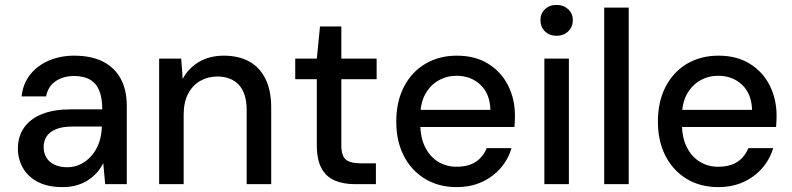

<svg xmlns="http://www.w3.org/2000/svg" viewBox="-20 -751 3231 783"><path d="M235 12Q174 12 133.5 -9.5Q93 -31 73 -67Q53 -103 53 -145Q53 -195 78.5 -231Q104 -267 152 -286Q200 -305 267 -305H397Q397 -351 385 -381Q373 -411 347.5 -426Q322 -441 282 -441Q238 -441 207 -420Q176 -399 168 -358H68Q74 -411 104 -448Q134 -485 180.5 -504.5Q227 -524 282 -524Q353 -524 400.5 -499.5Q448 -475 472.5 -429.5Q497 -384 497 -321V0H409L401 -86Q391 -65 375.5 -47.5Q360 -30 339.5 -16.5Q319 -3 293 4.5Q267 12 235 12ZM254 -69Q285 -69 311 -82.5Q337 -96 355.5 -118.5Q374 -141 384 -169.5Q394 -198 395 -230V-235H277Q234 -235 208 -224Q182 -213 170 -194.5Q158 -176 158 -152Q158 -127 169 -108.5Q180 -90 202 -79.5Q224 -69 254 -69Z M629 0V-512H719L725 -429Q748 -473 791.5 -498.5Q835 -524 893 -524Q952 -524 995 -501Q1038 -478 1062 -430.5Q1086 -383 1086 -312V0H986V-302Q986 -370 954.5 -404.5Q923 -439 866 -439Q828 -439 796.5 -421Q765 -403 747 -368.5Q729 -334 729 -284V0Z M1428 0Q1380 0 1345 -15Q1310 -30 1291 -65Q1272 -100 1272 -160V-428H1184V-512H1272L1285 -643H1372V-512H1516V-428H1372V-159Q1372 -116 1390 -100.5Q1408 -85 1452 -85H1513V0Z M1842 12Q1769 12 1713.5 -21.5Q1658 -55 1627 -115Q1596 -175 1596 -255Q1596 -336 1627 -396.5Q1658 -457 1714 -490.5Q1770 -524 1843 -524Q1918 -524 1971 -491Q2024 -458 2052 -402.5Q2080 -347 2080 -279Q2080 -269 2079.5 -258Q2079 -247 2078 -233H1669V-303H1980Q1978 -369 1939 -405.5Q1900 -442 1842 -442Q1802 -442 1768.5 -423Q1735 -404 1714.5 -367.5Q1694 -331 1694 -275V-247Q1694 -190 1714 -150.5Q1734 -111 1767.5 -91Q1801 -71 1841 -71Q1891 -71 1921 -91.5Q1951 -112 1965 -147H2066Q2053 -102 2022 -66Q1991 -30 1945.5 -9Q1900 12 1842 12Z M2200 0V-512H2300V0ZM2250 -605Q2221 -605 2202.5 -623Q2184 -641 2184 -669Q2184 -696 2202.5 -713.5Q2221 -731 2250 -731Q2278 -731 2297 -713.5Q2316 -696 2316 -669Q2316 -641 2297 -623Q2278 -605 2250 -605Z M2444 0V-720H2544V0Z M2909 12Q2836 12 2780.5 -21.5Q2725 -55 2694 -115Q2663 -175 2663 -255Q2663 -336 2694 -396.5Q2725 -457 2781 -490.5Q2837 -524 2910 -524Q2985 -524 3038 -491Q3091 -458 3119 -402.5Q3147 -347 3147 -279Q3147 -269 3146.5 -258Q3146 -247 3145 -233H2736V-303H3047Q3045 -369 3006 -405.5Q2967 -442 2909 -442Q2869 -442 2835.5 -423Q2802 -404 2781.5 -367.5Q2761 -331 2761 -275V-247Q2761 -190 2781 -150.5Q2801 -111 2834.5 -91Q2868 -71 2908 -71Q2958 -71 2988 -91.5Q3018 -112 3032 -147H3133Q3120 -102 3089 -66Q3058 -30 3012.5 -9Q2967 12 2909 12Z"/></svg>

Font: DM Sans 12pt Medium
Style: Regular
Weight: 500
Version: Version 4.004;gftools[0.9.30]